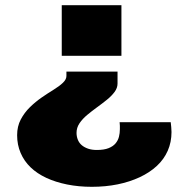

<svg xmlns="http://www.w3.org/2000/svg" viewBox="-20 -548 717 740"><path d="M334 172Q283 172 238.5 163Q194 154 158.5 137.5Q123 121 98 97Q73 73 59.5 41.5Q46 10 46 -27Q46 -61 60 -87.5Q74 -114 95.5 -135Q117 -156 141 -172.5Q165 -189 187 -202.5Q209 -216 222.5 -229Q236 -242 236 -255V-272H433V-226Q433 -209 421.5 -193.5Q410 -178 392 -163.5Q374 -149 354 -134.5Q334 -120 316 -105Q298 -90 286.5 -73Q275 -56 275 -36Q275 -22 280 -9.5Q285 3 295 11.5Q305 20 319.5 25Q334 30 353 30Q381 30 398.5 23Q416 16 425.5 4.5Q435 -7 438.5 -21Q442 -35 442 -50Q442 -57 442 -63.5Q442 -70 441 -77H638Q639 -67 640 -58Q641 -49 641 -39Q641 0 626.5 33Q612 66 584.5 91.5Q557 117 518.5 135Q480 153 433.5 162.5Q387 172 334 172ZM218 -333V-528H448V-333Z"/></svg>

Font: Archivo SemiBold SemiExpanded Black
Style: Regular
Weight: 900
Width: 6
Version: Version 2.001